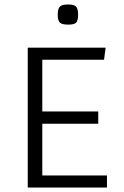

<svg xmlns="http://www.w3.org/2000/svg" viewBox="-20 -838 553 858"><path d="M169 -285V-54H458V0H104V-625H452L445 -571H169V-340H419V-285ZM285 -728Q257 -728 247.5 -737Q238 -746 238 -772Q238 -799 247.5 -808.5Q257 -818 285 -818Q311 -818 320 -808.5Q329 -799 329 -772Q329 -746 320.5 -737Q312 -728 285 -728Z"/></svg>

Font: Changa ExtraLight
Style: Regular
Weight: 250
Designer: Eduardo Rodriguez Tunni
Foundry: Eduardo Rodriguez Tunni
Version: Version 3.002; ttfautohint (v1.8.2)